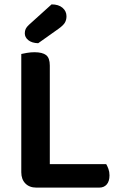

<svg xmlns="http://www.w3.org/2000/svg" viewBox="-20 -853 547 875"><path d="M146 2Q114 2 95.5 -17Q77 -36 77 -68V-607Q85 -609 102.5 -612Q120 -615 137 -615Q173 -615 190 -602Q207 -589 207 -554V-105H464Q469 -97 474 -83.5Q479 -70 479 -54Q479 -27 466.5 -12.5Q454 2 432 2ZM215 -833Q247 -833 265 -817.5Q283 -802 283 -779Q283 -762 275.5 -749.5Q268 -737 247 -722L154 -656Q125 -657 109 -670Q93 -683 93 -701Q93 -712 97 -721Q101 -730 112 -740Z"/></svg>

Font: Baloo Thambi 2 SemiBold
Style: Regular
Weight: 600
Designer: Aadarsh Rajan and Ek Type
Foundry: Ek Type
Version: Version 1.640;hotconv 1.0.111;makeotfexe 2.5.65597; ttfautoh